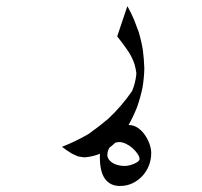

<svg xmlns="http://www.w3.org/2000/svg" viewBox="-20 -286 662 628"><path d="M474.6 214.8Q474.6 236.3 466.8 255.9Q459 275.4 445.3 290Q431.6 304.7 413.1 313.5Q394.5 322.3 372.1 322.3Q340.8 322.3 323.7 299.3Q306.6 276.4 306.6 226.6Q306.6 206.1 313.5 187.5Q320.3 168.9 333 154.3Q345.7 139.6 363.3 131.3Q380.9 123 402.3 123Q417 123 430.2 131.8Q443.4 140.6 453.1 154.3Q462.9 168 468.8 184.1Q474.6 200.2 474.6 214.8ZM436.5 234.4Q436.5 226.6 429.7 216.8Q422.9 207 413.1 198.2Q403.3 189.5 391.6 184.1Q379.9 178.7 370.1 178.7Q352.5 178.7 341.8 191.9Q331.1 205.1 331.1 220.7Q331.1 228.5 335.9 235.4Q340.8 242.2 348.6 247.1Q356.4 252 367.2 254.4Q377.9 256.8 387.7 256.8Q394.5 256.8 402.8 254.9Q411.1 252.9 418.9 249.5Q426.8 246.1 431.6 242.2Q436.5 238.3 436.5 234.4ZM253.9 228.5Q245.1 227.5 235.4 225.6Q225.6 221.7 215.8 216.8Q206.1 210.9 197.3 205.1Q190.4 199.2 182.6 194.3Q227.5 176.8 269.5 152.3Q302.7 128.9 334 102.5Q377.9 61.5 412.1 11.7Q422.9 -14.6 425.8 -42Q425.8 -45.9 425.8 -48.8Q423.8 -62.5 419.9 -76.2Q413.1 -96.7 401.4 -115.2Q389.6 -132.8 377 -149.4Q370.1 -158.2 363.3 -167L396.5 -265.6L398.4 -262.7Q409.2 -243.2 418 -222.7Q425.8 -203.1 433.6 -181.6Q442.4 -152.3 447.3 -122.1Q451.2 -91.8 452.1 -61.5Q451.2 -30.3 446.3 0Q439.5 32.2 428.7 63.5Q416 95.7 398.4 127Q380.9 154.3 359.4 178.7Q336.9 200.2 309.6 215.8Q284.2 226.6 257.8 228.5Q255.9 228.5 253.9 228.5Z"/></svg>

Font: Thabit
Style: Regular
Weight: 500
Designer: Regenerated by Nadim Shaikli
Foundry: MAK Alagha
Version: 0.01